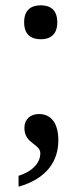

<svg xmlns="http://www.w3.org/2000/svg" viewBox="-20 -550 310 724"><path d="M134 -402C167 -402 196 -417 196 -466C196 -515 167 -530 134 -530C100 -530 71 -515 71 -466C71 -417 100 -402 134 -402ZM50 154C159 123 200 55 200 -21C200 -85 173 -120 127 -120C95 -120 72 -101 72 -67C72 -8 132 -8 132 28C132 62 106 95 50 113Z"/></svg>

Font: Noto Serif Gurmukhi Medium
Style: Regular
Weight: 500
Designer: Vaibhav Singh and the Monotype Design Team
Foundry: Monotype Imaging Inc.
Version: Version 2.004